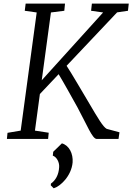

<svg xmlns="http://www.w3.org/2000/svg" viewBox="-20 -767 731 1060"><path d="M18.1 0H245.6L249 -34.2L172.9 -45.9L200.2 -248L303.7 -357.4C331.1 -312.5 376 -231 407.7 -174.3C461.4 -74.2 489.3 -2.4 512.7 0H634.3L639.6 -36.6L568.8 -55.7C548.3 -67.9 524.4 -107.9 466.8 -206.1C433.1 -262.2 377.9 -357.9 347.7 -403.8L626.5 -698.7L686.5 -707.5L690.9 -747.1H487.3L482.9 -707.5L549.3 -698.2L210.4 -323.7L261.2 -698.2L335 -707.5L338.9 -747.1H121.6L116.7 -707.5L182.6 -698.2L94.2 -45.9L21.5 -33.7ZM273.9 70.8 271.5 92.3C293 99.6 308.6 128.9 306.6 155.8C304.2 199.2 286.1 229 261.2 246.6L260.3 256.3L276.4 272.5C312 262.7 374.5 205.1 380.9 129.4C384.3 81.5 362.3 36.1 321.8 24.4Z"/></svg>

Font: Merriweather
Style: Light Italic
Weight: 300
Italic angle: -7.5°
Designer: Eben Sorkin
Foundry: Eben Sorkin
Version: Version 1.001